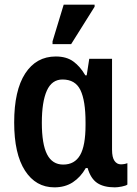

<svg xmlns="http://www.w3.org/2000/svg" viewBox="-20 -796 588 826"><path d="M214 10Q134 10 87.5 -62Q41 -134 41 -269Q41 -407 88.5 -480Q136 -553 220 -553Q266 -553 295.5 -531.5Q325 -510 347 -472H353L364 -543H462V-152Q462 -119 472.5 -104Q483 -89 500 -89Q515 -89 528 -94V-2Q522 3 504 6.5Q486 10 474 10Q426 10 398 -9Q370 -28 357 -73H349Q327 -34 293.5 -12Q260 10 214 10ZM252 -88Q301 -88 324.5 -128.5Q348 -169 348 -258V-270Q348 -363 326 -408.5Q304 -454 249 -454Q203 -454 181.5 -406Q160 -358 160 -268Q160 -176 182.5 -132Q205 -88 252 -88ZM206 -606V-618L254 -776H387V-767L286 -606Z"/></svg>

Font: Noto Sans Condensed SemiBold
Style: Regular
Weight: 600
Width: 3
Designer: Monotype Design Team
Foundry: Monotype Imaging Inc.
Version: Version 2.013; ttfautohint (v1.8.4.7-5d5b)